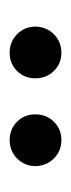

<svg xmlns="http://www.w3.org/2000/svg" viewBox="104 -862 146 395"><g transform="rotate(90 177.5 -664.0)"><path d="M214.8 -663.1Q214.8 -686 230 -701.4Q245.1 -716.8 267.6 -716.8Q290 -716.8 305.4 -701.4Q320.8 -686 321.3 -663.1Q320.8 -640.6 305.4 -625.5Q290 -610.4 267.6 -610.4Q245.1 -610.4 230 -625.5Q214.8 -640.6 214.8 -663.1ZM34.2 -663.1Q34.7 -686 50 -701.4Q65.4 -716.8 87.9 -716.8Q110.4 -716.8 125.5 -701.4Q140.6 -686 140.6 -663.1Q140.6 -640.6 125.5 -625.5Q110.4 -610.4 87.9 -610.4Q65.4 -610.4 50 -625.5Q34.7 -640.6 34.2 -663.1Z"/></g></svg>

Font: Reddit Sans Chocolate Light
Style: Regular
Weight: 300
Designer: Stephen Hutchings
Foundry: Reddit
Version: Version 1.013